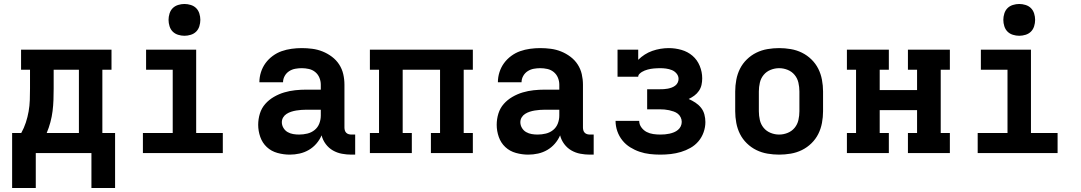

<svg xmlns="http://www.w3.org/2000/svg" viewBox="-20 -770 5440 966"><path d="M440 176V0H160V176H41V-101H87Q101 -126 110 -153.5Q119 -181 124 -209.5Q129 -238 130 -267Q131 -296 131 -325V-419H86V-520H541V-419H495V-101H559V176ZM215 -101H377V-419H250V-325Q250 -296 249 -267.5Q248 -239 244.5 -211Q241 -183 233.5 -155Q226 -127 215 -101Z M699 0V-101H849V-419H715V-520H967V-101H1101V0ZM908 -590Q892 -590 876 -595Q860 -600 849 -611Q838 -622 833 -638Q828 -654 828 -670Q828 -686 833 -702Q838 -718 849 -729Q860 -740 876 -745Q892 -750 908 -750Q924 -750 940 -745Q956 -740 967 -729Q978 -718 983 -702Q988 -686 988 -670Q988 -654 983 -638Q978 -622 967 -611Q956 -600 940 -595Q924 -590 908 -590Z M1438 8Q1407 8 1376 -0.5Q1345 -9 1322.5 -30Q1300 -51 1289.5 -81Q1279 -111 1279 -142Q1279 -171 1287.5 -198.5Q1296 -226 1314.5 -247Q1333 -268 1358 -282.5Q1383 -297 1410 -305Q1437 -313 1465 -316Q1493 -319 1521 -319H1594V-344Q1594 -362 1587 -379Q1580 -396 1566 -407.5Q1552 -419 1534 -423Q1516 -427 1498 -427Q1482 -427 1465.5 -424Q1449 -421 1435 -412Q1421 -403 1412.5 -388Q1404 -373 1404 -356H1285Q1285 -382 1293 -407Q1301 -432 1316 -452.5Q1331 -473 1352 -488.5Q1373 -504 1397 -512.5Q1421 -521 1447 -524.5Q1473 -528 1498 -528Q1525 -528 1551.5 -524.5Q1578 -521 1603 -511Q1628 -501 1650 -484.5Q1672 -468 1686.5 -445.5Q1701 -423 1707 -397Q1713 -371 1713 -344V-128Q1713 -121 1715 -114Q1717 -107 1722 -102Q1727 -97 1734 -95Q1741 -93 1748 -93H1767V8H1748Q1724 8 1700 3.5Q1676 -1 1655 -13Q1634 -25 1619 -45Q1604 -65 1598 -89Q1588 -66 1571.5 -47Q1555 -28 1533.5 -15.5Q1512 -3 1487.5 2.5Q1463 8 1438 8ZM1485 -93Q1506 -93 1526.5 -98Q1547 -103 1563 -116Q1579 -129 1586.5 -148.5Q1594 -168 1594 -189V-218H1521Q1508 -218 1495.5 -217Q1483 -216 1470.5 -214Q1458 -212 1445.5 -208Q1433 -204 1422 -197Q1411 -190 1404.5 -179Q1398 -168 1398 -155Q1398 -140 1406 -126.5Q1414 -113 1427 -105.5Q1440 -98 1455 -95.5Q1470 -93 1485 -93Z M1841 0V-101H1887V-419H1841V-520H2359V-419H2313V-101H2359V0H2148V-101H2194V-419H2006V-101H2052V0Z M2638 8Q2607 8 2576 -0.5Q2545 -9 2522.5 -30Q2500 -51 2489.5 -81Q2479 -111 2479 -142Q2479 -171 2487.5 -198.5Q2496 -226 2514.5 -247Q2533 -268 2558 -282.5Q2583 -297 2610 -305Q2637 -313 2665 -316Q2693 -319 2721 -319H2794V-344Q2794 -362 2787 -379Q2780 -396 2766 -407.5Q2752 -419 2734 -423Q2716 -427 2698 -427Q2682 -427 2665.5 -424Q2649 -421 2635 -412Q2621 -403 2612.5 -388Q2604 -373 2604 -356H2485Q2485 -382 2493 -407Q2501 -432 2516 -452.5Q2531 -473 2552 -488.5Q2573 -504 2597 -512.5Q2621 -521 2647 -524.5Q2673 -528 2698 -528Q2725 -528 2751.5 -524.5Q2778 -521 2803 -511Q2828 -501 2850 -484.5Q2872 -468 2886.5 -445.5Q2901 -423 2907 -397Q2913 -371 2913 -344V-128Q2913 -121 2915 -114Q2917 -107 2922 -102Q2927 -97 2934 -95Q2941 -93 2948 -93H2967V8H2948Q2924 8 2900 3.5Q2876 -1 2855 -13Q2834 -25 2819 -45Q2804 -65 2798 -89Q2788 -66 2771.5 -47Q2755 -28 2733.5 -15.5Q2712 -3 2687.5 2.5Q2663 8 2638 8ZM2685 -93Q2706 -93 2726.5 -98Q2747 -103 2763 -116Q2779 -129 2786.5 -148.5Q2794 -168 2794 -189V-218H2721Q2708 -218 2695.5 -217Q2683 -216 2670.5 -214Q2658 -212 2645.5 -208Q2633 -204 2622 -197Q2611 -190 2604.5 -179Q2598 -168 2598 -155Q2598 -140 2606 -126.5Q2614 -113 2627 -105.5Q2640 -98 2655 -95.5Q2670 -93 2685 -93Z M3302 8Q3276 8 3249.5 5Q3223 2 3198 -6.5Q3173 -15 3150.5 -29Q3128 -43 3111.5 -63.5Q3095 -84 3086 -109.5Q3077 -135 3077 -162H3196Q3196 -144 3207 -129Q3218 -114 3233.5 -106Q3249 -98 3267 -95.5Q3285 -93 3302 -93Q3314 -93 3325.5 -94Q3337 -95 3348.5 -97.5Q3360 -100 3371 -104.5Q3382 -109 3391 -116.5Q3400 -124 3405 -134.5Q3410 -145 3410 -157Q3410 -169 3404.5 -180Q3399 -191 3390 -198Q3381 -205 3369.5 -209Q3358 -213 3346.5 -215.5Q3335 -218 3323.5 -219Q3312 -220 3300 -220H3236V-321H3300Q3310 -321 3320 -321.5Q3330 -322 3340 -324Q3350 -326 3359.5 -329.5Q3369 -333 3377 -339Q3385 -345 3389.5 -354Q3394 -363 3394 -373Q3394 -388 3384 -400Q3374 -412 3360 -417.5Q3346 -423 3331 -425Q3316 -427 3301 -427Q3293 -427 3285 -426.5Q3277 -426 3269.5 -425.5Q3262 -425 3254 -423.5Q3246 -422 3238.5 -420Q3231 -418 3223.5 -415Q3216 -412 3209.5 -408Q3203 -404 3197 -398Q3191 -392 3191 -384H3087V-520H3191V-469Q3206 -484 3224 -495.5Q3242 -507 3262 -514Q3282 -521 3303 -524.5Q3324 -528 3345 -528Q3377 -528 3408.5 -519Q3440 -510 3464 -489.5Q3488 -469 3500.5 -438.5Q3513 -408 3513 -376Q3513 -359 3509.5 -343Q3506 -327 3496.5 -313Q3487 -299 3473.5 -289Q3460 -279 3445 -272Q3463 -264 3479 -253.5Q3495 -243 3507 -228Q3519 -213 3524 -194Q3529 -175 3529 -156Q3529 -130 3520 -104.5Q3511 -79 3494 -59Q3477 -39 3454 -26Q3431 -13 3406 -5.5Q3381 2 3355 5Q3329 8 3302 8Z M3900 8Q3871 8 3841.5 3Q3812 -2 3785.5 -15Q3759 -28 3737.5 -49Q3716 -70 3703 -96Q3690 -122 3684.5 -151.5Q3679 -181 3679 -210V-310Q3679 -339 3684.5 -368.5Q3690 -398 3703 -424Q3716 -450 3737.5 -471Q3759 -492 3785.5 -505Q3812 -518 3841.5 -523Q3871 -528 3900 -528Q3929 -528 3958.5 -523Q3988 -518 4014.5 -505Q4041 -492 4062.5 -471Q4084 -450 4097 -424Q4110 -398 4115.5 -368.5Q4121 -339 4121 -310V-210Q4121 -181 4115.5 -151.5Q4110 -122 4097 -96Q4084 -70 4062.5 -49Q4041 -28 4014.5 -15Q3988 -2 3958.5 3Q3929 8 3900 8ZM3900 -93Q3922 -93 3943 -101.5Q3964 -110 3978 -127Q3992 -144 3997 -166Q4002 -188 4002 -210V-310Q4002 -332 3997 -354Q3992 -376 3978 -393Q3964 -410 3943 -418.5Q3922 -427 3900 -427Q3878 -427 3857 -418.5Q3836 -410 3822 -393Q3808 -376 3803 -354Q3798 -332 3798 -310V-210Q3798 -188 3803 -166Q3808 -144 3822 -127Q3836 -110 3857 -101.5Q3878 -93 3900 -93Z M4241 0V-101H4287V-419H4241V-520H4452V-419H4406V-317H4594V-419H4548V-520H4759V-419H4713V-101H4759V0H4548V-101H4594V-216H4406V-101H4452V0Z M4899 0V-101H5049V-419H4915V-520H5167V-101H5301V0ZM5108 -590Q5092 -590 5076 -595Q5060 -600 5049 -611Q5038 -622 5033 -638Q5028 -654 5028 -670Q5028 -686 5033 -702Q5038 -718 5049 -729Q5060 -740 5076 -745Q5092 -750 5108 -750Q5124 -750 5140 -745Q5156 -740 5167 -729Q5178 -718 5183 -702Q5188 -686 5188 -670Q5188 -654 5183 -638Q5178 -622 5167 -611Q5156 -600 5140 -595Q5124 -590 5108 -590Z"/></svg>

Font: Iosevka Plex Etoile
Style: Bold
Weight: 700
Designer: Belleve Invis
Foundry: Belleve Invis
Version: Version 25.1.1; ttfautohint (v1.8.4)